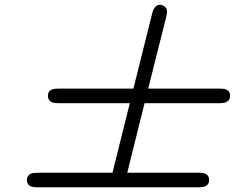

<svg xmlns="http://www.w3.org/2000/svg" viewBox="-20 -748 996 806"><path d="M92.8 7.8Q92.8 -4.4 100.8 -12.7Q108.9 -21 123 -22Q130.9 -22.9 147 -22.9H452.1L524.9 -314.9H226.1Q210 -314.9 203.1 -316.9Q181.2 -323.7 181.2 -345.9Q181.2 -368.2 203.1 -374Q210.9 -376 228 -376H540Q547.9 -409.2 618.2 -689Q627 -728 651.9 -728Q661.6 -728 671.4 -720.5Q681.2 -712.9 681.2 -698.2Q681.2 -689.5 676.8 -672.9L602.1 -376H901.9Q918 -376 924.8 -374Q945.8 -367.2 945.8 -346.2Q945.8 -315.4 905.8 -314.9H586.9L514.2 -22.9H817.9Q857.9 -22.9 857.9 7.8Q857.9 37.6 817.9 38.1H132.8Q92.8 37.6 92.8 7.8Z"/></svg>

Font: CMU Concrete
Style: BoldItalic
Weight: 700
Italic angle: -14.04°
Version: Version 0.7.0